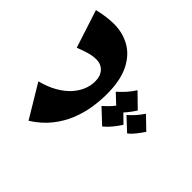

<svg xmlns="http://www.w3.org/2000/svg" viewBox="-171 -628 1191 1191"><g transform="rotate(-45 425.0 -32.5)"><path d="M481 7Q421 7 358.5 -3Q296 -13 235 -38Q174 -63 119 -107Q64 -151 20 -220L236 -350Q253 -285 280 -238Q307 -191 340.5 -160.5Q374 -130 411 -115Q448 -100 484 -100Q533 -100 560 -125.5Q587 -151 587 -191Q587 -222 578 -254Q569 -286 552 -329L801 -410Q810 -374 815 -339Q820 -304 820 -269Q820 -193 785 -130.5Q750 -68 675 -30.5Q600 7 481 7ZM488 345Q463 328 438.5 309Q414 290 397 268L475 184Q496 208 517.5 227Q539 246 566 264ZM419 214Q391 196 364.5 174.5Q338 153 318 128L405 35Q428 61 452 82.5Q476 104 507 124ZM544 214Q516 196 489.5 174.5Q463 153 443 128L530 35Q553 61 577 82.5Q601 104 632 124Z"/></g></svg>

Font: Marhey
Style: Bold
Weight: 700
Designer: Nur Syamsi & Bustanul Arifin
Foundry: Namelatype
Version: Version 1.000